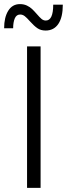

<svg xmlns="http://www.w3.org/2000/svg" viewBox="-25 -916 326 936"><path d="M106.9 0V-689.9H172.9V0ZM120.6 -812.5Q106 -829.1 95.7 -837.2Q85.4 -845.2 73.2 -845.2Q55.2 -845.2 47.1 -826.4Q39.1 -807.6 39.1 -778.3H-4.9Q-4.9 -831.1 15.1 -863.5Q35.2 -896 72.3 -896Q91.3 -896 106.2 -888.9Q121.1 -881.8 131.3 -872.1Q141.6 -862.3 154.8 -847.2Q168.5 -831.1 177.7 -823.5Q187 -815.9 198.2 -815.9Q234.4 -815.9 234.4 -893.1H281.2Q281.2 -832 259.5 -799.6Q237.8 -767.1 197.3 -767.1Q173.8 -767.1 157.2 -778.6Q140.6 -790 120.6 -812.5Z"/></svg>

Font: Acari Sans Light
Style: Regular
Weight: 300
Designer: Alfredo Marco Pradil and Stefan Peev
Foundry: Hanken Design Co.
Version: Version 1.045;January 11, 2019;FontCreator 11.5.0.2425 64-bi